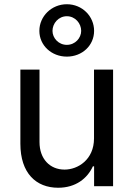

<svg xmlns="http://www.w3.org/2000/svg" viewBox="-20 -871 625 898"><path d="M419.7 -223.7C419.7 -123.9 343.8 -77.8 282 -77.8C213.4 -77.8 164.8 -127.8 164.8 -206.3V-545.5H75.3V-198.9C75.3 -60.7 149.1 7.1 252.1 7.1C334.5 7.1 388.8 -36.9 414.4 -93H420.1V0H508.9V-545.5H419.7ZM164.1 -726.6C164.1 -658.7 220.9 -606.2 292.6 -606.2C364.7 -606.2 420.1 -658.7 420.1 -726.6C420.1 -794.7 364.7 -851.2 292.6 -851.2C220.9 -851.2 164.1 -794.7 164.1 -726.6ZM225.5 -726.6C225.5 -761.7 253.6 -795.1 292.6 -795.1C331.7 -795.1 359.7 -761.7 359.7 -726.6C359.7 -693.2 331.7 -661.2 292.6 -661.2C253.6 -661.2 225.5 -693.2 225.5 -726.6Z"/></svg>

Font: Margiela Sans Text
Style: Regular
Weight: 400
Designer: Stefan Endress, Andreas Faust
Version: Version 1.100;FEAKit 1.0